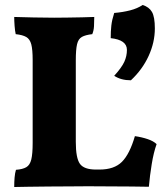

<svg xmlns="http://www.w3.org/2000/svg" viewBox="-20 -747 660 770"><path d="M379 -67Q438 -67 469 -98Q500 -129 521 -201Q549 -197 572.5 -189Q596 -181 608 -169Q596 -135 588.5 -89Q581 -43 577 2Q550 1 508 1Q466 1 420 0.5Q374 0 333 0Q306 0 263.5 0.5Q221 1 175.5 1Q130 1 92 2Q54 3 37 3Q37 -17 38.5 -35Q40 -53 44 -66Q71 -68 85.5 -76.5Q100 -85 105.5 -107.5Q111 -130 111 -174V-506Q111 -548 105.5 -569Q100 -590 85.5 -598.5Q71 -607 43 -610Q40 -623 38.5 -643.5Q37 -664 37 -679Q80 -678 115 -677Q150 -676 197 -676Q221 -676 250.5 -676.5Q280 -677 309 -677.5Q338 -678 358 -679Q358 -660 357 -642Q356 -624 350 -610Q323 -607 308.5 -599Q294 -591 289 -569.5Q284 -548 284 -505V-178Q284 -113 300.5 -90Q317 -67 365 -67ZM552 -727Q578 -719 589.5 -699Q601 -679 601 -633Q601 -577 576 -522.5Q551 -468 505 -425Q465 -425 438 -443Q468 -476 478.5 -499Q489 -522 489 -547Q489 -587 424 -594Q424 -622 426.5 -644.5Q429 -667 438 -695Q473 -698 502 -705.5Q531 -713 552 -727Z"/></svg>

Font: Vollkorn ExtraBold
Style: Regular
Weight: 800
Designer: Friedrich Althausen
Foundry: Friedrich Althausen
Version: Version 5.000; ttfautohint (v1.8.3)